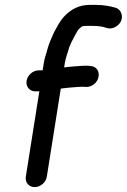

<svg xmlns="http://www.w3.org/2000/svg" viewBox="-20 -734 519 786"><path d="M125 -360H132C135.4 -360 136.5 -360 141.1 -360.4L85.7 -11C82 12.7 98.2 32 121.9 32C145.7 32 168 12.7 171.7 -11L228.8 -371.2C242 -373.2 258.6 -374.9 273.5 -376.1L299.9 -378.1C307.4 -378.7 312.2 -378.9 320.1 -379L332 -378.1C332.4 -378 333.3 -378 333.9 -378C356.5 -378 379.7 -395.9 383.6 -420.5C386.9 -441.3 376.7 -462.4 349.1 -464L338.7 -464.9C338.2 -465 337.3 -465 336.6 -465C326.7 -465 316.8 -464.7 306.6 -463.9L280.2 -461.9C267.5 -461 256.1 -459.8 242.5 -458L245.6 -477C247.1 -486.7 249.8 -495.9 253.1 -507.3L258.6 -523.7C258.7 -523.9 258.8 -524.5 258.9 -524.9L263.3 -540.3C263.9 -542.3 265 -544.9 266.8 -548.6L272.6 -561.7C285.6 -584.5 294.5 -606.1 303 -615.2L314.7 -625.3C314.7 -625.3 318.7 -628 334.5 -628H358.5C376.6 -628 396.7 -625.9 409.1 -622.1C411.6 -621.4 430.5 -611.4 452.4 -623.7C492.7 -646.3 482.4 -693.6 454.1 -702C432.7 -708.4 404.7 -714 372.1 -714H348.1C304.8 -714 274 -697.5 247.6 -671.6C224.7 -649.1 213.2 -622.5 202.8 -604.8C202.4 -604.1 201.7 -602.8 201.3 -601.9L195.1 -587.9C188.8 -573.8 180.6 -555.5 175.1 -536L170.4 -518.9C167.6 -509.1 162.3 -494.1 159.5 -477L154.7 -446.5C152.1 -446.2 149.1 -446 145.6 -446H138.6C114.9 -446 92.6 -426.7 88.8 -403C85.1 -379.3 101.3 -360 125 -360Z"/></svg>

Font: CiSf OpenHand
Style: BlakObl
Weight: 400
Foundry: Cannot Into Space Fonts
Version: Version 0.7892